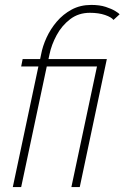

<svg xmlns="http://www.w3.org/2000/svg" viewBox="-20 -760 506 780"><path d="M136 -490H66L72 -520H143L147 -539Q153 -572 169 -607Q185 -642 210.5 -672Q236 -702 271 -721Q306 -740 351 -740Q385 -740 409.5 -732Q434 -724 448.5 -715Q463 -706 466 -702L441 -679Q433 -690 407 -699Q381 -708 345 -708Q299 -708 265 -682Q231 -656 210 -617Q189 -578 181 -539L177 -520H414L304 0H270L374 -490H170L66 0H32Z"/></svg>

Font: Raleway ExtraLight
Style: Italic
Weight: 200
Italic angle: -12°
Designer: Matt McInerney, Pablo Impallari, Rodrigo Fuenzalida
Foundry: Matt McInerney, Pablo Impallari, Rodrigo Fuenzalida
Version: Version 4.026